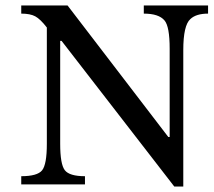

<svg xmlns="http://www.w3.org/2000/svg" viewBox="-20 -677 784 705"><path d="M744 -657V-627Q700 -627 679 -607Q653 -584 653 -493V8H620L206 -527H201V-149Q201 -74 218 -52Q235 -30 292 -30V0H58V-30Q117 -30 134.5 -51.5Q152 -73 152 -149V-576Q128 -607 109.5 -617Q91 -627 58 -627V-657H228L598 -174H603V-498Q603 -580 584 -602Q563 -627 508 -627V-657Z"/></svg>

Font: myMathFont
Style: Regular
Weight: 400
Designer: Ross Mills, John Hudson & Paul Hanslow, Tiro Typeworks Ltd; with prior portions MicroPress Inc., and Coen Hoffman. Math 
Foundry: Tiro Typeworks Ltd
Version: Version 2.13 b171